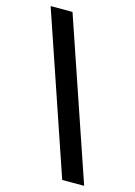

<svg xmlns="http://www.w3.org/2000/svg" viewBox="-114 -784 609 863"><g transform="rotate(15 190.5 -352.5)"><path d="M264.1 18.4 11.6 -723H113.4L366.2 18.4Z"/></g></svg>

Font: Public Sans Thin
Style: Regular
Weight: 100
Designer: The Public Sans project authors (U.S. Web Design System). Libre Franklin designed by Pablo Impallari and Rodrigo Fuenzal
Version: Version 1.008